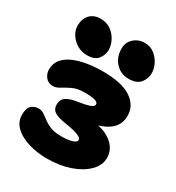

<svg xmlns="http://www.w3.org/2000/svg" viewBox="-185 -880 916 1001"><g transform="rotate(30 273.0 -379.0)"><path d="M250 10Q210 10 170 2Q130 -6 97 -22.5Q64 -39 44 -64Q24 -89 24 -123Q24 -163 41.5 -179Q59 -195 84 -195Q102 -195 117 -185Q132 -175 149.5 -161.5Q167 -148 192.5 -138Q218 -128 257 -128Q297 -128 321.5 -135.5Q346 -143 346 -156Q346 -166 333.5 -173.5Q321 -181 297.5 -187Q274 -193 240 -198Q195 -205 174.5 -218.5Q154 -232 154 -259Q154 -290 175 -305Q196 -320 242 -327Q289 -334 310.5 -342Q332 -350 332 -362Q332 -376 311 -381.5Q290 -387 249 -387Q207 -387 178.5 -373.5Q150 -360 129 -346.5Q108 -333 87 -333Q60 -333 44 -353Q28 -373 28 -398Q28 -436 50 -461.5Q72 -487 108.5 -502Q145 -517 189 -523.5Q233 -530 276 -530Q392 -530 448 -492.5Q504 -455 504 -394Q504 -355 485 -329Q466 -303 432.5 -287.5Q399 -272 356 -262L352 -278Q405 -276 442.5 -258.5Q480 -241 500.5 -213Q521 -185 521 -149Q521 -105 484.5 -68.5Q448 -32 387 -11Q326 10 250 10ZM410 -563Q364 -563 332.5 -596.5Q301 -630 301 -682Q301 -720 328 -744Q355 -768 392 -768Q426 -768 450.5 -749Q475 -730 488.5 -702.5Q502 -675 502 -648Q502 -616 481 -589.5Q460 -563 410 -563ZM161 -561Q129 -561 102 -577Q75 -593 59 -618Q43 -643 43 -671Q43 -713 66.5 -737.5Q90 -762 130 -762Q167 -762 193 -743Q219 -724 233 -696Q247 -668 247 -641Q247 -611 227.5 -586Q208 -561 161 -561Z"/></g></svg>

Font: Shantell Sans ExtraBold
Style: Regular
Weight: 800
Designer: Stephen Nixon, Anya Danilova, Shantell Martin
Foundry: Arrow Type
Version: Version 1.011;[c5ecc13dd]